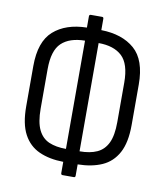

<svg xmlns="http://www.w3.org/2000/svg" viewBox="-88 -800 811 945"><g transform="rotate(10 317.5 -327.5)"><path d="M289 73Q281 73 281 64V8Q211 7 160 -16Q109 -39 81.5 -90.5Q54 -142 54 -229V-431Q54 -553 115 -607Q176 -661 281 -663V-719Q281 -728 289 -728H346Q353 -728 353 -719V-663Q458 -661 519.5 -607.5Q581 -554 581 -431V-229Q581 -141 553 -89.5Q525 -38 474 -15.5Q423 7 353 8V64Q353 73 346 73ZM509 -428Q509 -522 468 -560Q427 -598 351 -598V-57Q403 -57 438 -73Q473 -89 491 -126.5Q509 -164 509 -231ZM126 -231Q126 -163 144.5 -125Q163 -87 198 -72Q233 -57 283 -57V-598Q206 -597 166 -559Q126 -521 126 -428Z"/></g></svg>

Font: Sofia Sans Cond
Style: Regular
Weight: 400
Width: 3
Designer: Botio Nikoltchev, Ani Petrova
Foundry: lettersoup
Version: Version 4.100; ttfautohint (v1.8.3)